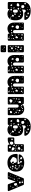

<svg xmlns="http://www.w3.org/2000/svg" viewBox="2570 -3360 1010 6191"><g transform="rotate(-90 3075.5 -265.0)"><path d="M235 0Q220 0 213.5 -8Q207 -16 202 -25L10 -489Q9 -492 9 -496Q9 -506 16 -513Q23 -520 33 -520H202Q217 -520 224.5 -512Q232 -504 235 -496L315 -263L395 -496Q398 -504 405.5 -512Q413 -520 428 -520H597Q607 -520 614 -513Q621 -506 621 -496Q621 -492 620 -489L428 -25Q424 -16 417 -8Q410 0 395 0ZM482 -492Q478 -497 474.5 -495Q471 -493 464 -492Q456 -490 456 -483Q456 -476 456 -472.5Q456 -469 461 -467Q467 -465 470 -467Q473 -469 477 -474Q482 -479 484 -482.5Q486 -486 482 -492ZM558 -443 550 -445 544 -440 546 -428 557 -433ZM183 -427Q182 -433 179 -434Q176 -435 170 -436Q164 -437 160.5 -437Q157 -437 155 -432Q150 -423 158 -415Q164 -409 173 -414Q179 -417 181.5 -419Q184 -421 183 -427ZM517 -436 510 -430 511 -422 520 -421 524 -430ZM456 -420Q455 -425 454 -428Q453 -431 448 -432Q440 -433 435 -423Q430 -414 436 -408Q440 -404 442.5 -406.5Q445 -409 450 -411Q457 -415 456 -420ZM528 -376 523 -381 516 -376 518 -367 527 -368ZM459 -374 451 -369 449 -362 461 -365ZM143 -355Q141 -362 140.5 -366.5Q140 -371 133 -372Q125 -373 124 -368.5Q123 -364 120 -357Q116 -348 122 -342Q128 -338 131 -336Q134 -334 140 -337Q145 -341 144.5 -344.5Q144 -348 143 -355ZM412 -357 408 -365 399 -362 401 -353 409 -348ZM412 -325Q407 -331 402.5 -329.5Q398 -328 391 -325Q383 -321 378 -319.5Q373 -318 374 -310Q375 -300 379.5 -297.5Q384 -295 393 -293Q400 -292 402.5 -295.5Q405 -299 409 -305Q413 -312 415 -316Q417 -320 412 -325ZM235 -317Q215 -321 206 -315.5Q197 -310 188 -292Q179 -274 179.5 -263.5Q180 -253 195 -239Q210 -223 221 -219Q232 -215 252 -225Q270 -234 268.5 -246Q267 -258 264 -278Q261 -296 257 -305.5Q253 -315 235 -317ZM502 -306 493 -315 483 -312 485 -301 493 -300ZM482 -242 476 -252 465 -246 466 -233 479 -231ZM166 -232Q158 -236 153 -231Q149 -226 146.5 -223.5Q144 -221 147 -215Q150 -209 154 -208.5Q158 -208 165 -209Q171 -211 174.5 -212.5Q178 -214 179 -221Q180 -227 176 -228Q172 -229 166 -232ZM401 -227 392 -219 393 -208 406 -205 411 -217ZM353 -216H342L338 -204L351 -198L357 -208ZM200 -207 190 -201 195 -192 204 -189 208 -199ZM435 -162Q429 -169 425.5 -172Q422 -175 414 -172Q407 -169 408 -164.5Q409 -160 409 -152Q409 -144 408 -139Q407 -134 415 -132Q422 -130 424.5 -134Q427 -138 432 -145Q436 -150 437.5 -153.5Q439 -157 435 -162ZM306 -151Q300 -160 294 -160.5Q288 -161 278 -158Q267 -154 261.5 -151Q256 -148 256 -136Q256 -122 258.5 -115Q261 -108 274 -104Q289 -99 297 -100.5Q305 -102 314 -115Q322 -126 318 -133Q314 -140 306 -151ZM299 -76Q287 -76 281 -74.5Q275 -73 271 -62Q267 -50 270 -44.5Q273 -39 283 -31Q292 -25 298 -25.5Q304 -26 313 -32Q321 -38 321.5 -43.5Q322 -49 319 -58Q316 -68 312.5 -72Q309 -76 299 -76ZM364 -59 356 -67 346 -61 349 -50H359Z M923 10Q792 10 714.5 -54.5Q637 -119 637 -259V-266Q639 -395 716.5 -462.5Q794 -530 922 -530Q1020 -530 1083 -492.5Q1146 -455 1176.5 -393.5Q1207 -332 1207 -258V-228Q1207 -217 1199 -209Q1191 -201 1180 -201H882V-196Q882 -166 890.5 -150.5Q899 -135 921 -135Q930 -135 936 -140Q942 -145 950 -153Q959 -162 965 -164.5Q971 -167 983 -167H1172Q1182 -167 1188.5 -161Q1195 -155 1194 -145Q1193 -126 1176.5 -99.5Q1160 -73 1127 -48Q1094 -23 1043 -6.5Q992 10 923 10ZM779 -450Q770 -450 768 -445.5Q766 -441 763 -432Q761 -427 763.5 -424Q766 -421 771 -418Q776 -413 779.5 -410Q783 -407 789 -411Q796 -416 798 -420Q800 -424 797 -433Q795 -442 791.5 -446Q788 -450 779 -450ZM882 -326H912Q911 -328 910 -331Q905 -349 903 -362Q901 -375 904 -386Q911 -390 922 -390Q962 -390 962 -327L912 -326Q920 -298 923.5 -276Q927 -254 938.5 -241.5Q950 -229 980 -228Q1017 -227 1039.5 -233.5Q1062 -240 1076 -258.5Q1090 -277 1102 -312Q1112 -342 1104 -357.5Q1096 -373 1075.5 -385Q1055 -397 1030 -416Q1001 -438 982.5 -439.5Q964 -441 934 -421Q909 -403 904 -386Q882 -374 882 -326ZM738 -390Q732 -392 728.5 -390Q725 -388 721 -383Q715 -377 710.5 -373.5Q706 -370 710 -362Q715 -354 720 -356.5Q725 -359 734 -361Q743 -363 744 -373Q745 -379 744.5 -383Q744 -387 738 -390ZM816 -379Q804 -385 797.5 -384Q791 -383 783 -374Q774 -364 773 -357.5Q772 -351 779 -340Q784 -330 790.5 -331.5Q797 -333 808 -335Q818 -337 824 -338.5Q830 -340 831 -351Q832 -363 829.5 -368.5Q827 -374 816 -379ZM773 -295Q768 -302 763 -302Q758 -302 750 -299Q741 -296 738 -292.5Q735 -289 735 -280Q735 -269 736.5 -263Q738 -257 748 -254Q759 -251 764 -254.5Q769 -258 776 -268Q782 -276 781 -281.5Q780 -287 773 -295ZM824 -285Q816 -286 814 -282Q812 -278 808 -270Q805 -262 803 -257.5Q801 -253 807 -248Q814 -241 819 -241Q824 -241 833 -246Q841 -251 845 -255Q849 -259 846 -269Q844 -279 839 -281.5Q834 -284 824 -285ZM733 -246Q721 -249 715.5 -246Q710 -243 703 -233Q698 -224 701.5 -219.5Q705 -215 711 -207Q716 -200 720 -198.5Q724 -197 731 -200Q744 -205 744 -219Q744 -230 744 -236.5Q744 -243 733 -246ZM767 -163Q767 -170 767.5 -174Q768 -178 762 -179Q755 -181 752.5 -178.5Q750 -176 746 -170Q743 -166 744.5 -163.5Q746 -161 749 -157Q753 -152 755 -148.5Q757 -145 763 -147Q769 -149 768 -153Q767 -157 767 -163ZM835 -164Q826 -173 814 -167Q806 -162 802.5 -159Q799 -156 800 -147Q802 -138 807 -137Q812 -136 821 -135Q830 -134 835.5 -133.5Q841 -133 845 -141Q849 -149 845.5 -153.5Q842 -158 835 -164ZM1023 -137Q1021 -142 1018.5 -143Q1016 -144 1011 -144Q1002 -144 1000 -138Q997 -130 1003 -125Q1008 -122 1010.5 -120Q1013 -118 1018 -121Q1023 -125 1023.5 -128Q1024 -131 1023 -137ZM979 -92Q978 -104 977.5 -111Q977 -118 965 -121Q950 -125 942 -124.5Q934 -124 926 -111Q918 -99 924 -93Q930 -87 938 -76Q945 -67 950.5 -65Q956 -63 966 -67Q976 -71 978 -76.5Q980 -82 979 -92ZM1094 -99Q1089 -111 1085.5 -117.5Q1082 -124 1068 -123Q1052 -121 1044 -117Q1036 -113 1033 -97Q1030 -82 1036.5 -76Q1043 -70 1057 -62Q1070 -54 1078.5 -51Q1087 -48 1099 -59Q1111 -69 1105.5 -77Q1100 -85 1094 -99ZM858 -101 848 -107 841 -97 848 -90 858 -89ZM822 -80Q815 -81 812.5 -78.5Q810 -76 807 -70Q803 -64 802 -60Q801 -56 806 -51Q813 -45 817 -42.5Q821 -40 829 -44Q836 -48 834.5 -53Q833 -58 832 -66Q831 -72 829.5 -75.5Q828 -79 822 -80Z M1304 0Q1293 0 1285 -8Q1277 -16 1277 -27V-493Q1277 -504 1285 -512Q1293 -520 1304 -520H1479Q1490 -520 1498 -512Q1506 -504 1506 -493V-458Q1538 -486 1577.5 -503Q1617 -520 1662 -520H1710Q1721 -520 1729 -512Q1737 -504 1737 -493V-337Q1737 -326 1729 -318Q1721 -310 1710 -310H1581Q1521 -310 1521 -250V-27Q1521 -16 1513 -8Q1505 0 1494 0ZM1449 -464Q1445 -474 1440.5 -478Q1436 -482 1425 -482Q1412 -482 1405.5 -480Q1399 -478 1395 -466Q1390 -451 1389.5 -442.5Q1389 -434 1402 -424Q1415 -415 1423.5 -417Q1432 -419 1445 -428Q1456 -436 1454.5 -443.5Q1453 -451 1449 -464ZM1611 -474 1603 -476 1595 -473 1599 -465 1609 -464ZM1577 -449Q1555 -458 1543 -453.5Q1531 -449 1516 -430Q1501 -412 1500.5 -400Q1500 -388 1513 -368Q1525 -348 1536.5 -343.5Q1548 -339 1571 -345Q1593 -351 1598.5 -361.5Q1604 -372 1605 -394Q1606 -418 1602.5 -429.5Q1599 -441 1577 -449ZM1323 -421 1316 -416 1318 -408 1328 -407 1332 -416ZM1702 -389Q1700 -398 1696 -400.5Q1692 -403 1682 -405Q1671 -406 1664.5 -407Q1658 -408 1653 -398Q1647 -387 1648 -380.5Q1649 -374 1658 -364Q1667 -356 1673.5 -356.5Q1680 -357 1690 -363Q1700 -368 1701.5 -373Q1703 -378 1702 -389ZM1419 -356Q1417 -375 1407.5 -379Q1398 -383 1380 -387Q1359 -392 1346.5 -396Q1334 -400 1323 -381Q1312 -362 1319.5 -352Q1327 -342 1341 -325Q1355 -309 1364 -302.5Q1373 -296 1392 -304Q1412 -313 1416.5 -323.5Q1421 -334 1419 -356ZM1505 -329Q1498 -339 1492.5 -342Q1487 -345 1475 -342Q1464 -339 1462.5 -332.5Q1461 -326 1461 -315Q1461 -304 1463 -299Q1465 -294 1474 -291Q1485 -287 1490.5 -288.5Q1496 -290 1503 -299Q1510 -308 1511 -314Q1512 -320 1505 -329ZM1323 -294Q1316 -296 1314 -292.5Q1312 -289 1308 -284Q1305 -279 1303.5 -276.5Q1302 -274 1306 -269Q1312 -260 1321 -263Q1332 -266 1332 -277Q1332 -284 1331 -288Q1330 -292 1323 -294ZM1379 -270Q1374 -274 1370.5 -276.5Q1367 -279 1360 -275Q1354 -271 1354.5 -267Q1355 -263 1356 -256Q1358 -249 1359.5 -245.5Q1361 -242 1368 -241Q1375 -240 1377 -243.5Q1379 -247 1382 -254Q1386 -264 1379 -270ZM1440 -270Q1436 -274 1433 -275.5Q1430 -277 1425 -274Q1419 -271 1418.5 -268Q1418 -265 1419 -259Q1421 -250 1431 -249Q1437 -248 1440.5 -248.5Q1444 -249 1447 -254Q1449 -260 1447 -262.5Q1445 -265 1440 -270ZM1490 -246Q1490 -252 1486.5 -253.5Q1483 -255 1477 -257Q1471 -258 1467.5 -259Q1464 -260 1461 -255Q1457 -250 1458 -246.5Q1459 -243 1463 -238Q1467 -232 1470 -230.5Q1473 -229 1479 -231Q1490 -235 1490 -246ZM1345 -210Q1344 -216 1335 -217Q1327 -218 1324 -213Q1321 -206 1326 -200Q1333 -194 1340 -197Q1346 -201 1345 -210ZM1403 -196Q1384 -202 1374 -198.5Q1364 -195 1353 -178Q1341 -162 1339.5 -151Q1338 -140 1350 -124Q1361 -109 1371 -113.5Q1381 -118 1398 -123Q1413 -128 1420.5 -132.5Q1428 -137 1428 -152Q1428 -171 1424.5 -180.5Q1421 -190 1403 -196ZM1477 -180Q1474 -190 1466 -190Q1460 -190 1459 -187Q1458 -184 1456 -179Q1454 -170 1459 -166Q1463 -163 1465.5 -164.5Q1468 -166 1471 -169Q1475 -172 1477 -173.5Q1479 -175 1477 -180ZM1360 -75Q1358 -83 1353 -83.5Q1348 -84 1339 -86Q1328 -88 1323 -78Q1319 -71 1317 -66.5Q1315 -62 1321 -55Q1329 -48 1334 -46.5Q1339 -45 1348 -50Q1357 -54 1359 -59Q1361 -64 1360 -75ZM1490 -77Q1486 -84 1481.5 -84Q1477 -84 1469 -83Q1463 -82 1461.5 -79Q1460 -76 1459 -70Q1458 -63 1457.5 -58.5Q1457 -54 1464 -51Q1471 -47 1475 -48.5Q1479 -50 1485 -55Q1491 -62 1492.5 -66Q1494 -70 1490 -77Z M2088 220Q2003 220 1946.5 198.5Q1890 177 1856 146.5Q1822 116 1807 86.5Q1792 57 1791 41Q1790 30 1798.5 22Q1807 14 1818 14H2013Q2024 14 2030.5 19.5Q2037 25 2041 34Q2048 47 2056.5 53Q2065 59 2083 59Q2126 59 2126 0V-66Q2103 -46 2070 -34.5Q2037 -23 1993 -23Q1899 -23 1843.5 -73.5Q1788 -124 1781 -249Q1780 -275 1781 -300Q1787 -418 1843 -474Q1899 -530 1993 -530Q2042 -530 2079.5 -511Q2117 -492 2141 -462V-493Q2141 -504 2149 -512Q2157 -520 2168 -520H2343Q2354 -520 2362 -512Q2370 -504 2370 -493L2371 -17Q2371 67 2333 119Q2295 171 2231 195.5Q2167 220 2088 220ZM1951 -507 1943 -506 1944 -499 1949 -496 1956 -500ZM2084 -466 2075 -468 2069 -458 2077 -447 2087 -456ZM1976 -448 1969 -444V-439L1974 -434L1980 -440ZM1856 -448Q1841 -449 1835 -435Q1832 -428 1836 -425.5Q1840 -423 1846 -418Q1853 -412 1860 -417Q1869 -422 1867 -430Q1865 -438 1864.5 -442.5Q1864 -447 1856 -448ZM2142 -428Q2134 -437 2127.5 -438Q2121 -439 2110 -434Q2099 -429 2095.5 -423.5Q2092 -418 2093 -406Q2094 -395 2100.5 -394Q2107 -393 2117 -390Q2129 -388 2136.5 -384.5Q2144 -381 2150 -392Q2157 -404 2154 -410.5Q2151 -417 2142 -428ZM2288 -417Q2278 -425 2273.5 -433Q2269 -441 2257 -434Q2245 -426 2243 -418Q2241 -410 2245 -396Q2248 -383 2254.5 -380Q2261 -377 2274 -376Q2285 -375 2288.5 -379.5Q2292 -384 2296 -394Q2300 -403 2297.5 -407Q2295 -411 2288 -417ZM2198 -421Q2192 -426 2183 -421Q2177 -417 2179 -408Q2181 -402 2190 -402Q2195 -402 2199 -401Q2203 -400 2205 -405Q2207 -411 2205 -414Q2203 -417 2198 -421ZM1904 -422Q1898 -425 1892 -419Q1888 -415 1885 -412.5Q1882 -410 1885 -404Q1888 -399 1891.5 -401Q1895 -403 1900 -404Q1905 -405 1908 -405Q1911 -405 1912 -410Q1913 -417 1904 -422ZM2055 -414 2045 -418 2037 -414 2039 -403 2048 -406ZM1957 -376Q1946 -388 1938 -388Q1930 -388 1915 -381Q1903 -376 1901 -369Q1899 -362 1900 -349Q1901 -335 1904 -328.5Q1907 -322 1921 -319Q1933 -316 1936.5 -323Q1940 -330 1946 -340Q1953 -352 1959.5 -358.5Q1966 -365 1957 -376ZM2335 -363 2328 -368V-355L2334 -357ZM2076 -197Q2102 -197 2113 -210Q2124 -223 2126 -247Q2127 -255 2127 -274.5Q2127 -294 2126 -301Q2124 -325 2113 -338Q2102 -351 2076 -351Q2048 -351 2038 -335.5Q2028 -320 2026 -293Q2024 -274 2026 -255Q2028 -228 2038 -212.5Q2048 -197 2076 -197ZM2197 -326Q2196 -333 2192.5 -333.5Q2189 -334 2182 -335Q2173 -336 2167.5 -337.5Q2162 -339 2159 -331Q2155 -323 2159.5 -319.5Q2164 -316 2171 -310Q2177 -304 2181 -301.5Q2185 -299 2193 -303Q2200 -308 2200 -313Q2200 -318 2197 -326ZM2004 -294Q2000 -305 1995 -309.5Q1990 -314 1977 -313Q1966 -312 1963 -306.5Q1960 -301 1957 -290Q1954 -280 1956 -275Q1958 -270 1966 -265Q1974 -260 1979 -261Q1984 -262 1992 -268Q2000 -275 2004 -279.5Q2008 -284 2004 -294ZM1859 -266 1850 -258 1848 -245 1860 -248 1866 -256ZM2329 -203Q2326 -224 2313.5 -226Q2301 -228 2280 -231Q2264 -234 2255.5 -231.5Q2247 -229 2239 -214Q2229 -196 2226 -185Q2223 -174 2237 -160Q2252 -144 2263 -145Q2274 -146 2293 -155Q2313 -165 2323 -173Q2333 -181 2329 -203ZM2181 -189Q2179 -200 2172.5 -200Q2166 -200 2156 -201Q2146 -202 2140.5 -203Q2135 -204 2130 -195Q2125 -184 2124.5 -177.5Q2124 -171 2134 -162Q2143 -153 2150 -151.5Q2157 -150 2169 -157Q2180 -163 2182 -170Q2184 -177 2181 -189ZM1927 -160Q1925 -170 1922.5 -175Q1920 -180 1910 -181Q1900 -182 1897.5 -176.5Q1895 -171 1891 -162Q1888 -153 1886.5 -148Q1885 -143 1893 -137Q1901 -129 1907 -127.5Q1913 -126 1922 -132Q1931 -138 1930.5 -144Q1930 -150 1927 -160ZM2095 -158Q2093 -163 2090 -162.5Q2087 -162 2082 -161Q2075 -160 2074 -153Q2073 -148 2072.5 -145Q2072 -142 2077 -140Q2081 -137 2083.5 -139Q2086 -141 2090 -145Q2094 -149 2096 -151.5Q2098 -154 2095 -158ZM1973 -125Q1967 -129 1963.5 -127Q1960 -125 1955 -121Q1950 -116 1948.5 -113Q1947 -110 1949 -104Q1954 -93 1965 -94Q1972 -95 1973.5 -98Q1975 -101 1977 -107Q1978 -114 1978.5 -118Q1979 -122 1973 -125ZM2073 -121Q2064 -124 2059 -117Q2052 -108 2058 -101Q2061 -96 2064 -94Q2067 -92 2074 -94Q2080 -96 2081 -99Q2082 -102 2082 -109Q2082 -118 2073 -121ZM2162 -112 2152 -122 2140 -115 2144 -103 2156 -100ZM2029 -113 2020 -110 2018 -100 2028 -99 2034 -105ZM2235 -84Q2213 -85 2200.5 -83.5Q2188 -82 2179 -61Q2170 -38 2173.5 -25.5Q2177 -13 2196 3Q2214 18 2226 15Q2238 12 2257 0Q2273 -10 2272.5 -20.5Q2272 -31 2268 -49Q2264 -66 2258.5 -74.5Q2253 -83 2235 -84ZM2342 24Q2338 14 2331.5 15.5Q2325 17 2314 18Q2306 19 2301.5 21Q2297 23 2295 32Q2293 43 2294 49Q2295 55 2304 60Q2315 65 2321 64.5Q2327 64 2336 55Q2344 47 2345.5 41Q2347 35 2342 24ZM1961 54 1952 46 1942 52 1947 62H1956ZM1933 92Q1933 81 1927 78Q1921 75 1910 72Q1902 69 1897.5 71.5Q1893 74 1888 82Q1883 88 1884 92.5Q1885 97 1890 104Q1896 112 1899.5 117Q1903 122 1913 119Q1924 115 1928.5 110Q1933 105 1933 92ZM2131 103Q2127 101 2124.5 100.5Q2122 100 2120 103Q2114 110 2118 116Q2124 126 2131 124Q2137 122 2138 119Q2139 116 2139 111Q2139 106 2137 105Q2135 104 2131 103ZM2212 103 2202 102 2192 106 2200 113 2209 114ZM2000 116Q1991 113 1986 113.5Q1981 114 1975 122Q1970 130 1971 134.5Q1972 139 1978 147Q1985 156 1989 160.5Q1993 165 2003 161Q2017 157 2024.5 153Q2032 149 2032 134Q2032 120 2022.5 120Q2013 120 2000 116ZM2099 131 2092 125 2086 128V134L2092 137ZM2211 155 2198 158 2200 165H2208ZM2139 178Q2137 173 2133.5 172.5Q2130 172 2125 173Q2118 174 2114.5 174Q2111 174 2109 180Q2108 187 2111 189Q2114 191 2120 194Q2128 199 2135 194Q2142 187 2139 178Z M2650 10Q2600 10 2555.5 -14Q2511 -38 2483.5 -88Q2456 -138 2456 -217V-493Q2456 -504 2464 -512Q2472 -520 2483 -520H2674Q2685 -520 2693 -512Q2701 -504 2701 -493V-224Q2701 -169 2751 -169Q2801 -169 2801 -224V-493Q2801 -504 2809 -512Q2817 -520 2828 -520H3018Q3029 -520 3037 -512Q3045 -504 3045 -493V-27Q3045 -16 3037 -8Q3029 0 3018 0H2843Q2832 0 2824 -8Q2816 -16 2816 -27V-60Q2791 -23 2747 -6.5Q2703 10 2650 10ZM2648 -496Q2638 -497 2634.5 -493Q2631 -489 2628 -480Q2624 -472 2626 -468Q2628 -464 2634 -458Q2641 -452 2645.5 -449.5Q2650 -447 2658 -451Q2667 -456 2667.5 -461.5Q2668 -467 2665 -476Q2663 -486 2660.5 -490.5Q2658 -495 2648 -496ZM2861 -487 2851 -491 2843 -485 2848 -478 2855 -477ZM2961 -453Q2948 -468 2938 -467.5Q2928 -467 2910 -460Q2887 -452 2873.5 -447.5Q2860 -443 2861 -420Q2862 -394 2873.5 -386Q2885 -378 2910 -371Q2931 -365 2939.5 -373Q2948 -381 2960 -400Q2971 -416 2972 -426.5Q2973 -437 2961 -453ZM2587 -443Q2575 -455 2566.5 -455Q2558 -455 2543 -448Q2528 -441 2522.5 -434Q2517 -427 2519 -411Q2521 -395 2528 -389.5Q2535 -384 2551 -381Q2565 -378 2570.5 -383.5Q2576 -389 2583 -402Q2591 -415 2594 -423Q2597 -431 2587 -443ZM2844 -448 2834 -451 2826 -447 2829 -439 2840 -436ZM2986 -363 2979 -366 2976 -358 2980 -350 2986 -357ZM2655 -347Q2651 -354 2645 -353Q2638 -351 2638 -342Q2638 -337 2637.5 -333.5Q2637 -330 2643 -328Q2650 -325 2653.5 -325.5Q2657 -326 2661 -332Q2665 -336 2662 -339Q2659 -342 2655 -347ZM2999 -317Q2999 -324 2998.5 -327.5Q2998 -331 2992 -332Q2985 -334 2981 -333.5Q2977 -333 2973 -327Q2969 -321 2971 -317.5Q2973 -314 2977 -308Q2981 -303 2984 -301.5Q2987 -300 2993 -302Q2999 -304 2999 -307.5Q2999 -311 2999 -317ZM2858 -331Q2850 -335 2846 -329Q2843 -326 2844 -324Q2845 -322 2847 -318Q2850 -313 2851 -309Q2852 -305 2857 -306Q2863 -308 2862 -311.5Q2861 -315 2862 -321Q2863 -329 2858 -331ZM2526 -317Q2522 -322 2518.5 -322.5Q2515 -323 2508 -322Q2500 -320 2499 -309Q2498 -303 2507 -299Q2514 -296 2518 -301Q2523 -306 2526 -308.5Q2529 -311 2526 -317ZM2921 -286Q2918 -291 2916 -293.5Q2914 -296 2908 -294Q2899 -291 2899 -280Q2899 -272 2909 -269Q2916 -267 2921 -274Q2925 -280 2921 -286ZM2675 -286 2665 -290 2657 -284 2663 -277 2674 -273ZM2573 -255Q2572 -266 2565 -267Q2558 -268 2547 -270Q2539 -273 2534.5 -272Q2530 -271 2525 -264Q2520 -256 2519 -250.5Q2518 -245 2525 -238Q2531 -230 2536.5 -229Q2542 -228 2552 -232Q2563 -236 2568.5 -239.5Q2574 -243 2573 -255ZM2994 -255Q2987 -260 2982.5 -259Q2978 -258 2971 -253Q2965 -249 2964.5 -245Q2964 -241 2966 -234Q2968 -226 2970.5 -223Q2973 -220 2980 -220Q2992 -220 2997 -232Q3000 -240 3000.5 -244.5Q3001 -249 2994 -255ZM2634 -223Q2632 -228 2630 -231Q2628 -234 2623 -233Q2615 -232 2611 -231Q2607 -230 2605 -222Q2604 -214 2606.5 -210.5Q2609 -207 2617 -203Q2623 -200 2625.5 -203Q2628 -206 2633 -210Q2638 -215 2634 -223ZM2900 -212 2889 -207 2892 -195 2904 -193 2905 -203ZM2545 -176Q2539 -185 2530 -182Q2519 -179 2519 -170Q2519 -159 2529 -155Q2534 -153 2536 -156Q2538 -159 2541 -163Q2544 -167 2546 -169.5Q2548 -172 2545 -176ZM2909 -147Q2902 -162 2897 -171Q2892 -180 2875 -178Q2858 -176 2857 -165.5Q2856 -155 2853 -138Q2850 -123 2848 -114Q2846 -105 2860 -97Q2875 -89 2883.5 -92Q2892 -95 2905 -107Q2916 -117 2915.5 -125Q2915 -133 2909 -147ZM2971 -175Q2963 -176 2959 -174.5Q2955 -173 2952 -166Q2949 -160 2951.5 -156.5Q2954 -153 2959 -148Q2965 -143 2968.5 -140Q2972 -137 2978 -140Q2987 -145 2990 -149Q2993 -153 2992 -162Q2990 -171 2985 -172.5Q2980 -174 2971 -175ZM2629 -140Q2624 -154 2622.5 -162.5Q2621 -171 2606 -171Q2592 -171 2590 -162.5Q2588 -154 2584 -140Q2581 -130 2583.5 -125.5Q2586 -121 2594 -115Q2602 -109 2607 -109.5Q2612 -110 2620 -115Q2628 -121 2630 -126Q2632 -131 2629 -140ZM2736 -126 2727 -132 2721 -123 2724 -112 2734 -117ZM2717 -89Q2713 -91 2710.5 -89.5Q2708 -88 2705 -84Q2701 -80 2699 -77.5Q2697 -75 2700 -70Q2703 -64 2706 -62Q2709 -60 2715 -61Q2721 -62 2722 -65.5Q2723 -69 2724 -76Q2725 -85 2717 -89ZM2793 -76Q2791 -84 2785.5 -84.5Q2780 -85 2771 -86Q2762 -87 2756 -88.5Q2750 -90 2746 -82Q2742 -72 2744 -66.5Q2746 -61 2753 -54Q2760 -48 2764 -51.5Q2768 -55 2776 -59Q2784 -63 2789 -65Q2794 -67 2793 -76ZM2684 -59Q2680 -64 2676.5 -63Q2673 -62 2667 -60Q2660 -58 2656.5 -56.5Q2653 -55 2653 -48Q2653 -41 2657 -39.5Q2661 -38 2667 -37Q2675 -34 2679 -33Q2683 -32 2688 -38Q2692 -44 2690.5 -48.5Q2689 -53 2684 -59ZM2618 -52Q2614 -60 2604 -58Q2597 -57 2594 -55Q2591 -53 2590 -47Q2589 -41 2593 -40Q2597 -39 2602 -37Q2606 -35 2609 -34Q2612 -33 2615 -37Q2622 -45 2618 -52ZM2886 -30 2879 -40 2871 -33 2870 -26 2878 -24Z M3162 0Q3151 0 3143 -8Q3135 -16 3135 -27V-493Q3135 -504 3143 -512Q3151 -520 3162 -520H3337Q3348 -520 3356 -512Q3364 -504 3364 -493V-460Q3389 -489 3433 -509.5Q3477 -530 3530 -530Q3581 -530 3625 -506Q3669 -482 3696.5 -432Q3724 -382 3724 -303V-27Q3724 -16 3716 -8Q3708 0 3697 0H3506Q3495 0 3487 -8Q3479 -16 3479 -27V-296Q3479 -351 3429 -351Q3379 -351 3379 -296V-27Q3379 -16 3371 -8Q3363 0 3352 0ZM3216 -502Q3207 -503 3202.5 -501.5Q3198 -500 3194 -492Q3190 -484 3191.5 -479.5Q3193 -475 3200 -469Q3206 -462 3210.5 -460Q3215 -458 3223 -462Q3232 -467 3234 -471.5Q3236 -476 3235 -485Q3233 -495 3229 -497.5Q3225 -500 3216 -502ZM3271 -476 3261 -481 3253 -476 3252 -463H3266ZM3308 -419 3300 -425 3291 -420 3295 -411 3306 -408ZM3354 -412 3343 -419 3336 -408 3341 -399H3353ZM3226 -412Q3223 -416 3220.5 -416.5Q3218 -417 3212 -416Q3203 -414 3202 -408Q3201 -400 3209 -396Q3215 -393 3221 -399Q3225 -403 3226.5 -405Q3228 -407 3226 -412ZM3479 -414Q3472 -417 3467.5 -417Q3463 -417 3459 -411Q3454 -403 3453 -398.5Q3452 -394 3458 -386Q3463 -380 3467.5 -381.5Q3472 -383 3480 -386Q3491 -390 3491 -401Q3491 -411 3479 -414ZM3400 -409Q3391 -412 3386 -412.5Q3381 -413 3375 -405Q3369 -398 3371 -393.5Q3373 -389 3378 -381Q3382 -374 3386 -372.5Q3390 -371 3398 -373Q3406 -375 3409.5 -378Q3413 -381 3413 -390Q3413 -399 3410.5 -402.5Q3408 -406 3400 -409ZM3612 -385Q3602 -393 3596 -397Q3590 -401 3579 -395Q3567 -388 3568 -381Q3569 -374 3572 -361Q3574 -348 3576 -340Q3578 -332 3591 -330Q3605 -329 3609.5 -335.5Q3614 -342 3620 -355Q3624 -366 3622 -371.5Q3620 -377 3612 -385ZM3325 -376Q3320 -384 3316.5 -389.5Q3313 -395 3303 -392Q3293 -390 3292 -384Q3291 -378 3290 -367Q3289 -353 3303 -347Q3310 -345 3313 -348Q3316 -351 3321 -357Q3325 -362 3327 -365.5Q3329 -369 3325 -376ZM3217 -357Q3205 -360 3199 -350Q3194 -342 3192 -337.5Q3190 -333 3195 -326Q3201 -319 3206 -321Q3211 -323 3219 -326Q3225 -329 3226 -332Q3227 -335 3227 -342Q3227 -349 3225 -352Q3223 -355 3217 -357ZM3691 -312 3685 -315 3676 -311 3681 -302H3691ZM3174 -300 3166 -307 3159 -299 3163 -292 3172 -290ZM3334 -283Q3332 -294 3322 -296Q3311 -298 3306 -288Q3301 -278 3308 -271Q3313 -266 3316 -266.5Q3319 -267 3325 -269Q3330 -272 3332.5 -274.5Q3335 -277 3334 -283ZM3279 -254Q3269 -268 3261 -272Q3253 -276 3236 -271Q3220 -267 3219 -258Q3218 -249 3217 -233Q3216 -217 3217 -208Q3218 -199 3233 -193Q3247 -188 3252.5 -196Q3258 -204 3267 -216Q3277 -228 3282.5 -234.5Q3288 -241 3279 -254ZM3612 -253Q3594 -267 3582 -271Q3570 -275 3552 -261Q3530 -245 3520.5 -233Q3511 -221 3519 -195Q3528 -168 3542 -162Q3556 -156 3585 -156Q3609 -156 3616 -167Q3623 -178 3631 -201Q3637 -221 3633 -231Q3629 -241 3612 -253ZM3332 -188Q3325 -189 3322 -183Q3319 -178 3316.5 -175Q3314 -172 3318 -168Q3326 -160 3337 -166Q3342 -168 3342 -171.5Q3342 -175 3341 -181Q3340 -186 3332 -188ZM3705 -154 3692 -157 3687 -147 3690 -138 3699 -143ZM3334 -139 3322 -142V-130L3329 -124L3337 -130ZM3222 -130 3213 -135 3208 -126 3214 -120H3225ZM3597 -110 3591 -118 3583 -110 3588 -103 3594 -104ZM3238 -89Q3231 -95 3226.5 -97Q3222 -99 3214 -95Q3206 -90 3206 -85Q3206 -80 3208 -71Q3211 -62 3213 -57.5Q3215 -53 3224 -52Q3234 -51 3238.5 -54Q3243 -57 3247 -66Q3251 -74 3248 -78.5Q3245 -83 3238 -89ZM3340 -78Q3330 -87 3319 -81Q3310 -75 3304.5 -72Q3299 -69 3302 -59Q3304 -47 3308 -41.5Q3312 -36 3325 -35Q3336 -34 3339 -40Q3342 -46 3346 -57Q3350 -65 3348 -69Q3346 -73 3340 -78ZM3564 -69Q3555 -73 3550 -66Q3545 -60 3551 -52Q3557 -43 3564 -46Q3571 -48 3571 -58Q3571 -67 3564 -69ZM3694 -62Q3688 -68 3683 -66Q3678 -63 3675 -61Q3672 -59 3673 -53Q3674 -48 3677.5 -47Q3681 -46 3686 -45Q3696 -44 3700 -50Q3702 -55 3700 -57Q3698 -59 3694 -62ZM3189 -54 3176 -55 3167 -47 3173 -34 3187 -40Z M3836 0Q3825 0 3817 -8Q3809 -16 3809 -27V-493Q3809 -504 3817 -512Q3825 -520 3836 -520H4011Q4022 -520 4030 -512Q4038 -504 4038 -493V-460Q4063 -489 4107 -509.5Q4151 -530 4204 -530Q4255 -530 4299 -506Q4343 -482 4370.5 -432Q4398 -382 4398 -303V-27Q4398 -16 4390 -8Q4382 0 4371 0H4180Q4169 0 4161 -8Q4153 -16 4153 -27V-296Q4153 -351 4103 -351Q4053 -351 4053 -296V-27Q4053 -16 4045 -8Q4037 0 4026 0ZM3890 -502Q3881 -503 3876.5 -501.5Q3872 -500 3868 -492Q3864 -484 3865.5 -479.5Q3867 -475 3874 -469Q3880 -462 3884.5 -460Q3889 -458 3897 -462Q3906 -467 3908 -471.5Q3910 -476 3909 -485Q3907 -495 3903 -497.5Q3899 -500 3890 -502ZM3945 -476 3935 -481 3927 -476 3926 -463H3940ZM3982 -419 3974 -425 3965 -420 3969 -411 3980 -408ZM4028 -412 4017 -419 4010 -408 4015 -399H4027ZM3900 -412Q3897 -416 3894.5 -416.5Q3892 -417 3886 -416Q3877 -414 3876 -408Q3875 -400 3883 -396Q3889 -393 3895 -399Q3899 -403 3900.5 -405Q3902 -407 3900 -412ZM4153 -414Q4146 -417 4141.5 -417Q4137 -417 4133 -411Q4128 -403 4127 -398.5Q4126 -394 4132 -386Q4137 -380 4141.5 -381.5Q4146 -383 4154 -386Q4165 -390 4165 -401Q4165 -411 4153 -414ZM4074 -409Q4065 -412 4060 -412.5Q4055 -413 4049 -405Q4043 -398 4045 -393.5Q4047 -389 4052 -381Q4056 -374 4060 -372.5Q4064 -371 4072 -373Q4080 -375 4083.5 -378Q4087 -381 4087 -390Q4087 -399 4084.5 -402.5Q4082 -406 4074 -409ZM4286 -385Q4276 -393 4270 -397Q4264 -401 4253 -395Q4241 -388 4242 -381Q4243 -374 4246 -361Q4248 -348 4250 -340Q4252 -332 4265 -330Q4279 -329 4283.5 -335.5Q4288 -342 4294 -355Q4298 -366 4296 -371.5Q4294 -377 4286 -385ZM3999 -376Q3994 -384 3990.5 -389.5Q3987 -395 3977 -392Q3967 -390 3966 -384Q3965 -378 3964 -367Q3963 -353 3977 -347Q3984 -345 3987 -348Q3990 -351 3995 -357Q3999 -362 4001 -365.5Q4003 -369 3999 -376ZM3891 -357Q3879 -360 3873 -350Q3868 -342 3866 -337.5Q3864 -333 3869 -326Q3875 -319 3880 -321Q3885 -323 3893 -326Q3899 -329 3900 -332Q3901 -335 3901 -342Q3901 -349 3899 -352Q3897 -355 3891 -357ZM4365 -312 4359 -315 4350 -311 4355 -302H4365ZM3848 -300 3840 -307 3833 -299 3837 -292 3846 -290ZM4008 -283Q4006 -294 3996 -296Q3985 -298 3980 -288Q3975 -278 3982 -271Q3987 -266 3990 -266.5Q3993 -267 3999 -269Q4004 -272 4006.5 -274.5Q4009 -277 4008 -283ZM3953 -254Q3943 -268 3935 -272Q3927 -276 3910 -271Q3894 -267 3893 -258Q3892 -249 3891 -233Q3890 -217 3891 -208Q3892 -199 3907 -193Q3921 -188 3926.5 -196Q3932 -204 3941 -216Q3951 -228 3956.5 -234.5Q3962 -241 3953 -254ZM4286 -253Q4268 -267 4256 -271Q4244 -275 4226 -261Q4204 -245 4194.5 -233Q4185 -221 4193 -195Q4202 -168 4216 -162Q4230 -156 4259 -156Q4283 -156 4290 -167Q4297 -178 4305 -201Q4311 -221 4307 -231Q4303 -241 4286 -253ZM4006 -188Q3999 -189 3996 -183Q3993 -178 3990.5 -175Q3988 -172 3992 -168Q4000 -160 4011 -166Q4016 -168 4016 -171.5Q4016 -175 4015 -181Q4014 -186 4006 -188ZM4379 -154 4366 -157 4361 -147 4364 -138 4373 -143ZM4008 -139 3996 -142V-130L4003 -124L4011 -130ZM3896 -130 3887 -135 3882 -126 3888 -120H3899ZM4271 -110 4265 -118 4257 -110 4262 -103 4268 -104ZM3912 -89Q3905 -95 3900.5 -97Q3896 -99 3888 -95Q3880 -90 3880 -85Q3880 -80 3882 -71Q3885 -62 3887 -57.5Q3889 -53 3898 -52Q3908 -51 3912.5 -54Q3917 -57 3921 -66Q3925 -74 3922 -78.5Q3919 -83 3912 -89ZM4014 -78Q4004 -87 3993 -81Q3984 -75 3978.5 -72Q3973 -69 3976 -59Q3978 -47 3982 -41.5Q3986 -36 3999 -35Q4010 -34 4013 -40Q4016 -46 4020 -57Q4024 -65 4022 -69Q4020 -73 4014 -78ZM4238 -69Q4229 -73 4224 -66Q4219 -60 4225 -52Q4231 -43 4238 -46Q4245 -48 4245 -58Q4245 -67 4238 -69ZM4368 -62Q4362 -68 4357 -66Q4352 -63 4349 -61Q4346 -59 4347 -53Q4348 -48 4351.5 -47Q4355 -46 4360 -45Q4370 -44 4374 -50Q4376 -55 4374 -57Q4372 -59 4368 -62ZM3863 -54 3850 -55 3841 -47 3847 -34 3861 -40Z M4515 -575Q4504 -575 4496 -583Q4488 -591 4488 -602V-723Q4488 -734 4496 -742Q4504 -750 4515 -750H4684Q4695 -750 4703 -742Q4711 -734 4711 -723V-602Q4711 -591 4703 -583Q4695 -575 4684 -575ZM4565 -689 4557 -684 4559 -673 4572 -671 4576 -684ZM4603 -663 4596 -666 4586 -662 4592 -651 4601 -656ZM4541 -650 4529 -647V-638L4536 -632L4545 -638ZM4646 -645Q4640 -645 4637 -645Q4634 -645 4632 -640Q4630 -635 4632 -632.5Q4634 -630 4638 -627Q4642 -623 4645 -620.5Q4648 -618 4653 -621Q4662 -627 4660 -638Q4658 -644 4655 -644Q4652 -644 4646 -645ZM4510 0Q4499 0 4491 -8Q4483 -16 4483 -27V-493Q4483 -504 4491 -512Q4499 -520 4510 -520H4689Q4700 -520 4708 -512Q4716 -504 4716 -493V-27Q4716 -16 4708 -8Q4700 0 4689 0ZM4587 -465 4577 -467 4573 -456 4583 -447 4594 -455ZM4679 -441Q4677 -454 4666 -456Q4660 -457 4658 -454Q4656 -451 4653 -445Q4648 -436 4653 -430Q4661 -422 4669 -426Q4675 -429 4677.5 -431.5Q4680 -434 4679 -441ZM4548 -432 4541 -434 4532 -429 4539 -420 4549 -422ZM4637 -410Q4627 -420 4619.5 -417Q4612 -414 4600 -409Q4589 -404 4584 -399.5Q4579 -395 4580 -383Q4582 -369 4586 -363.5Q4590 -358 4604 -356Q4618 -353 4625 -355Q4632 -357 4639 -369Q4647 -382 4647 -390.5Q4647 -399 4637 -410ZM4686 -360Q4682 -363 4680 -361Q4678 -359 4675 -356Q4671 -353 4669 -351Q4667 -349 4669 -345Q4674 -335 4682 -336Q4690 -337 4692 -348Q4693 -356 4686 -360ZM4549 -341Q4547 -354 4536 -356Q4529 -357 4526.5 -354.5Q4524 -352 4521 -346Q4518 -341 4520 -338.5Q4522 -336 4526 -332Q4529 -328 4531.5 -326.5Q4534 -325 4538 -327Q4544 -330 4547 -332.5Q4550 -335 4549 -341ZM4639 -323 4632 -328 4624 -326 4625 -316 4635 -314ZM4614 -278Q4610 -284 4606 -283Q4602 -282 4595 -279Q4587 -277 4582.5 -276Q4578 -275 4578 -267Q4578 -258 4581 -254.5Q4584 -251 4593 -248Q4600 -246 4602.5 -249.5Q4605 -253 4610 -259Q4614 -265 4616.5 -268.5Q4619 -272 4614 -278ZM4693 -264Q4689 -272 4684.5 -273Q4680 -274 4672 -273Q4664 -272 4661 -269Q4658 -266 4656 -258Q4655 -250 4657.5 -246.5Q4660 -243 4667 -239Q4678 -233 4688 -242Q4694 -248 4695.5 -252.5Q4697 -257 4693 -264ZM4520 -252 4511 -259 4503 -248 4511 -240 4520 -243ZM4592 -217Q4588 -227 4581 -226Q4570 -225 4568 -216Q4567 -208 4576 -203Q4584 -198 4591 -203Q4596 -208 4592 -217ZM4527 -201Q4522 -205 4519 -207.5Q4516 -210 4510 -206Q4505 -202 4506 -198.5Q4507 -195 4510 -188Q4512 -182 4513.5 -179Q4515 -176 4521 -176Q4530 -176 4534.5 -177Q4539 -178 4541 -186Q4543 -193 4538.5 -195Q4534 -197 4527 -201ZM4675 -188Q4672 -199 4667 -203Q4662 -207 4650 -208Q4639 -209 4635 -204.5Q4631 -200 4627 -190Q4622 -178 4621.5 -171.5Q4621 -165 4630 -158Q4640 -149 4647 -149Q4654 -149 4665 -156Q4676 -163 4677 -169.5Q4678 -176 4675 -188ZM4570 -158 4559 -159V-149L4565 -141L4571 -149ZM4516 -154 4510 -146V-138L4519 -135L4525 -145ZM4655 -119 4648 -129 4639 -120 4642 -109 4653 -110ZM4601 -110Q4595 -120 4590 -124Q4585 -128 4573 -125Q4562 -123 4560 -117Q4558 -111 4557 -99Q4556 -89 4559.5 -85Q4563 -81 4572 -78Q4582 -73 4588 -71Q4594 -69 4602 -78Q4610 -87 4609 -93.5Q4608 -100 4601 -110ZM4692 -121 4686 -125 4677 -120 4683 -113 4692 -111ZM4649 -91Q4642 -92 4639.5 -88Q4637 -84 4634 -78Q4631 -73 4632.5 -70Q4634 -67 4638 -63Q4643 -59 4645.5 -56Q4648 -53 4653 -56Q4664 -61 4662 -73Q4661 -81 4659 -85Q4657 -89 4649 -91Z M4883 0Q4872 0 4864 -8Q4856 -16 4856 -27V-493Q4856 -504 4864 -512Q4872 -520 4883 -520H5058Q5069 -520 5077 -512Q5085 -504 5085 -493V-460Q5110 -489 5154 -509.5Q5198 -530 5251 -530Q5302 -530 5346 -506Q5390 -482 5417.5 -432Q5445 -382 5445 -303V-27Q5445 -16 5437 -8Q5429 0 5418 0H5227Q5216 0 5208 -8Q5200 -16 5200 -27V-296Q5200 -351 5150 -351Q5100 -351 5100 -296V-27Q5100 -16 5092 -8Q5084 0 5073 0ZM4937 -502Q4928 -503 4923.5 -501.5Q4919 -500 4915 -492Q4911 -484 4912.5 -479.5Q4914 -475 4921 -469Q4927 -462 4931.5 -460Q4936 -458 4944 -462Q4953 -467 4955 -471.5Q4957 -476 4956 -485Q4954 -495 4950 -497.5Q4946 -500 4937 -502ZM4992 -476 4982 -481 4974 -476 4973 -463H4987ZM5029 -419 5021 -425 5012 -420 5016 -411 5027 -408ZM5075 -412 5064 -419 5057 -408 5062 -399H5074ZM4947 -412Q4944 -416 4941.5 -416.5Q4939 -417 4933 -416Q4924 -414 4923 -408Q4922 -400 4930 -396Q4936 -393 4942 -399Q4946 -403 4947.5 -405Q4949 -407 4947 -412ZM5200 -414Q5193 -417 5188.5 -417Q5184 -417 5180 -411Q5175 -403 5174 -398.5Q5173 -394 5179 -386Q5184 -380 5188.5 -381.5Q5193 -383 5201 -386Q5212 -390 5212 -401Q5212 -411 5200 -414ZM5121 -409Q5112 -412 5107 -412.5Q5102 -413 5096 -405Q5090 -398 5092 -393.5Q5094 -389 5099 -381Q5103 -374 5107 -372.5Q5111 -371 5119 -373Q5127 -375 5130.5 -378Q5134 -381 5134 -390Q5134 -399 5131.5 -402.5Q5129 -406 5121 -409ZM5333 -385Q5323 -393 5317 -397Q5311 -401 5300 -395Q5288 -388 5289 -381Q5290 -374 5293 -361Q5295 -348 5297 -340Q5299 -332 5312 -330Q5326 -329 5330.5 -335.5Q5335 -342 5341 -355Q5345 -366 5343 -371.5Q5341 -377 5333 -385ZM5046 -376Q5041 -384 5037.5 -389.5Q5034 -395 5024 -392Q5014 -390 5013 -384Q5012 -378 5011 -367Q5010 -353 5024 -347Q5031 -345 5034 -348Q5037 -351 5042 -357Q5046 -362 5048 -365.5Q5050 -369 5046 -376ZM4938 -357Q4926 -360 4920 -350Q4915 -342 4913 -337.5Q4911 -333 4916 -326Q4922 -319 4927 -321Q4932 -323 4940 -326Q4946 -329 4947 -332Q4948 -335 4948 -342Q4948 -349 4946 -352Q4944 -355 4938 -357ZM5412 -312 5406 -315 5397 -311 5402 -302H5412ZM4895 -300 4887 -307 4880 -299 4884 -292 4893 -290ZM5055 -283Q5053 -294 5043 -296Q5032 -298 5027 -288Q5022 -278 5029 -271Q5034 -266 5037 -266.5Q5040 -267 5046 -269Q5051 -272 5053.5 -274.5Q5056 -277 5055 -283ZM5000 -254Q4990 -268 4982 -272Q4974 -276 4957 -271Q4941 -267 4940 -258Q4939 -249 4938 -233Q4937 -217 4938 -208Q4939 -199 4954 -193Q4968 -188 4973.5 -196Q4979 -204 4988 -216Q4998 -228 5003.5 -234.5Q5009 -241 5000 -254ZM5333 -253Q5315 -267 5303 -271Q5291 -275 5273 -261Q5251 -245 5241.5 -233Q5232 -221 5240 -195Q5249 -168 5263 -162Q5277 -156 5306 -156Q5330 -156 5337 -167Q5344 -178 5352 -201Q5358 -221 5354 -231Q5350 -241 5333 -253ZM5053 -188Q5046 -189 5043 -183Q5040 -178 5037.5 -175Q5035 -172 5039 -168Q5047 -160 5058 -166Q5063 -168 5063 -171.5Q5063 -175 5062 -181Q5061 -186 5053 -188ZM5426 -154 5413 -157 5408 -147 5411 -138 5420 -143ZM5055 -139 5043 -142V-130L5050 -124L5058 -130ZM4943 -130 4934 -135 4929 -126 4935 -120H4946ZM5318 -110 5312 -118 5304 -110 5309 -103 5315 -104ZM4959 -89Q4952 -95 4947.5 -97Q4943 -99 4935 -95Q4927 -90 4927 -85Q4927 -80 4929 -71Q4932 -62 4934 -57.5Q4936 -53 4945 -52Q4955 -51 4959.5 -54Q4964 -57 4968 -66Q4972 -74 4969 -78.5Q4966 -83 4959 -89ZM5061 -78Q5051 -87 5040 -81Q5031 -75 5025.5 -72Q5020 -69 5023 -59Q5025 -47 5029 -41.5Q5033 -36 5046 -35Q5057 -34 5060 -40Q5063 -46 5067 -57Q5071 -65 5069 -69Q5067 -73 5061 -78ZM5285 -69Q5276 -73 5271 -66Q5266 -60 5272 -52Q5278 -43 5285 -46Q5292 -48 5292 -58Q5292 -67 5285 -69ZM5415 -62Q5409 -68 5404 -66Q5399 -63 5396 -61Q5393 -59 5394 -53Q5395 -48 5398.5 -47Q5402 -46 5407 -45Q5417 -44 5421 -50Q5423 -55 5421 -57Q5419 -59 5415 -62ZM4910 -54 4897 -55 4888 -47 4894 -34 4908 -40Z M5823 220Q5738 220 5681.5 198.5Q5625 177 5591 146.5Q5557 116 5542 86.5Q5527 57 5526 41Q5525 30 5533.5 22Q5542 14 5553 14H5748Q5759 14 5765.5 19.5Q5772 25 5776 34Q5783 47 5791.5 53Q5800 59 5818 59Q5861 59 5861 0V-66Q5838 -46 5805 -34.5Q5772 -23 5728 -23Q5634 -23 5578.5 -73.5Q5523 -124 5516 -249Q5515 -275 5516 -300Q5522 -418 5578 -474Q5634 -530 5728 -530Q5777 -530 5814.5 -511Q5852 -492 5876 -462V-493Q5876 -504 5884 -512Q5892 -520 5903 -520H6078Q6089 -520 6097 -512Q6105 -504 6105 -493L6106 -17Q6106 67 6068 119Q6030 171 5966 195.5Q5902 220 5823 220ZM5686 -507 5678 -506 5679 -499 5684 -496 5691 -500ZM5819 -466 5810 -468 5804 -458 5812 -447 5822 -456ZM5711 -448 5704 -444V-439L5709 -434L5715 -440ZM5591 -448Q5576 -449 5570 -435Q5567 -428 5571 -425.5Q5575 -423 5581 -418Q5588 -412 5595 -417Q5604 -422 5602 -430Q5600 -438 5599.5 -442.5Q5599 -447 5591 -448ZM5877 -428Q5869 -437 5862.5 -438Q5856 -439 5845 -434Q5834 -429 5830.5 -423.5Q5827 -418 5828 -406Q5829 -395 5835.5 -394Q5842 -393 5852 -390Q5864 -388 5871.5 -384.5Q5879 -381 5885 -392Q5892 -404 5889 -410.5Q5886 -417 5877 -428ZM6023 -417Q6013 -425 6008.5 -433Q6004 -441 5992 -434Q5980 -426 5978 -418Q5976 -410 5980 -396Q5983 -383 5989.5 -380Q5996 -377 6009 -376Q6020 -375 6023.5 -379.5Q6027 -384 6031 -394Q6035 -403 6032.5 -407Q6030 -411 6023 -417ZM5933 -421Q5927 -426 5918 -421Q5912 -417 5914 -408Q5916 -402 5925 -402Q5930 -402 5934 -401Q5938 -400 5940 -405Q5942 -411 5940 -414Q5938 -417 5933 -421ZM5639 -422Q5633 -425 5627 -419Q5623 -415 5620 -412.5Q5617 -410 5620 -404Q5623 -399 5626.5 -401Q5630 -403 5635 -404Q5640 -405 5643 -405Q5646 -405 5647 -410Q5648 -417 5639 -422ZM5790 -414 5780 -418 5772 -414 5774 -403 5783 -406ZM5692 -376Q5681 -388 5673 -388Q5665 -388 5650 -381Q5638 -376 5636 -369Q5634 -362 5635 -349Q5636 -335 5639 -328.5Q5642 -322 5656 -319Q5668 -316 5671.5 -323Q5675 -330 5681 -340Q5688 -352 5694.5 -358.5Q5701 -365 5692 -376ZM6070 -363 6063 -368V-355L6069 -357ZM5811 -197Q5837 -197 5848 -210Q5859 -223 5861 -247Q5862 -255 5862 -274.5Q5862 -294 5861 -301Q5859 -325 5848 -338Q5837 -351 5811 -351Q5783 -351 5773 -335.5Q5763 -320 5761 -293Q5759 -274 5761 -255Q5763 -228 5773 -212.5Q5783 -197 5811 -197ZM5932 -326Q5931 -333 5927.5 -333.5Q5924 -334 5917 -335Q5908 -336 5902.5 -337.5Q5897 -339 5894 -331Q5890 -323 5894.5 -319.5Q5899 -316 5906 -310Q5912 -304 5916 -301.5Q5920 -299 5928 -303Q5935 -308 5935 -313Q5935 -318 5932 -326ZM5739 -294Q5735 -305 5730 -309.5Q5725 -314 5712 -313Q5701 -312 5698 -306.5Q5695 -301 5692 -290Q5689 -280 5691 -275Q5693 -270 5701 -265Q5709 -260 5714 -261Q5719 -262 5727 -268Q5735 -275 5739 -279.5Q5743 -284 5739 -294ZM5594 -266 5585 -258 5583 -245 5595 -248 5601 -256ZM6064 -203Q6061 -224 6048.5 -226Q6036 -228 6015 -231Q5999 -234 5990.5 -231.5Q5982 -229 5974 -214Q5964 -196 5961 -185Q5958 -174 5972 -160Q5987 -144 5998 -145Q6009 -146 6028 -155Q6048 -165 6058 -173Q6068 -181 6064 -203ZM5916 -189Q5914 -200 5907.5 -200Q5901 -200 5891 -201Q5881 -202 5875.5 -203Q5870 -204 5865 -195Q5860 -184 5859.5 -177.5Q5859 -171 5869 -162Q5878 -153 5885 -151.5Q5892 -150 5904 -157Q5915 -163 5917 -170Q5919 -177 5916 -189ZM5662 -160Q5660 -170 5657.5 -175Q5655 -180 5645 -181Q5635 -182 5632.5 -176.5Q5630 -171 5626 -162Q5623 -153 5621.5 -148Q5620 -143 5628 -137Q5636 -129 5642 -127.5Q5648 -126 5657 -132Q5666 -138 5665.5 -144Q5665 -150 5662 -160ZM5830 -158Q5828 -163 5825 -162.5Q5822 -162 5817 -161Q5810 -160 5809 -153Q5808 -148 5807.5 -145Q5807 -142 5812 -140Q5816 -137 5818.5 -139Q5821 -141 5825 -145Q5829 -149 5831 -151.5Q5833 -154 5830 -158ZM5708 -125Q5702 -129 5698.5 -127Q5695 -125 5690 -121Q5685 -116 5683.5 -113Q5682 -110 5684 -104Q5689 -93 5700 -94Q5707 -95 5708.5 -98Q5710 -101 5712 -107Q5713 -114 5713.5 -118Q5714 -122 5708 -125ZM5808 -121Q5799 -124 5794 -117Q5787 -108 5793 -101Q5796 -96 5799 -94Q5802 -92 5809 -94Q5815 -96 5816 -99Q5817 -102 5817 -109Q5817 -118 5808 -121ZM5897 -112 5887 -122 5875 -115 5879 -103 5891 -100ZM5764 -113 5755 -110 5753 -100 5763 -99 5769 -105ZM5970 -84Q5948 -85 5935.5 -83.5Q5923 -82 5914 -61Q5905 -38 5908.5 -25.5Q5912 -13 5931 3Q5949 18 5961 15Q5973 12 5992 0Q6008 -10 6007.5 -20.5Q6007 -31 6003 -49Q5999 -66 5993.5 -74.5Q5988 -83 5970 -84ZM6077 24Q6073 14 6066.5 15.5Q6060 17 6049 18Q6041 19 6036.5 21Q6032 23 6030 32Q6028 43 6029 49Q6030 55 6039 60Q6050 65 6056 64.5Q6062 64 6071 55Q6079 47 6080.5 41Q6082 35 6077 24ZM5696 54 5687 46 5677 52 5682 62H5691ZM5668 92Q5668 81 5662 78Q5656 75 5645 72Q5637 69 5632.5 71.5Q5628 74 5623 82Q5618 88 5619 92.5Q5620 97 5625 104Q5631 112 5634.5 117Q5638 122 5648 119Q5659 115 5663.5 110Q5668 105 5668 92ZM5866 103Q5862 101 5859.5 100.5Q5857 100 5855 103Q5849 110 5853 116Q5859 126 5866 124Q5872 122 5873 119Q5874 116 5874 111Q5874 106 5872 105Q5870 104 5866 103ZM5947 103 5937 102 5927 106 5935 113 5944 114ZM5735 116Q5726 113 5721 113.5Q5716 114 5710 122Q5705 130 5706 134.5Q5707 139 5713 147Q5720 156 5724 160.5Q5728 165 5738 161Q5752 157 5759.5 153Q5767 149 5767 134Q5767 120 5757.5 120Q5748 120 5735 116ZM5834 131 5827 125 5821 128V134L5827 137ZM5946 155 5933 158 5935 165H5943ZM5874 178Q5872 173 5868.5 172.5Q5865 172 5860 173Q5853 174 5849.5 174Q5846 174 5844 180Q5843 187 5846 189Q5849 191 5855 194Q5863 199 5870 194Q5877 187 5874 178Z"/></g></svg>

Font: Rubik Moonrocks
Style: Regular
Weight: 400
Designer: Hubert and Fischer, NaN
Foundry: Hubert and Fischer, NaN
Version: Version 2.200